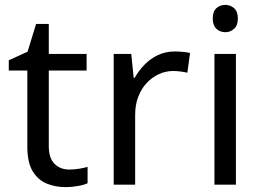

<svg xmlns="http://www.w3.org/2000/svg" viewBox="-20 -757 1072 787"><path d="M264 -62Q284 -62 305 -65.5Q326 -69 339 -73V-6Q325 1 299 5.5Q273 10 249 10Q207 10 171.5 -4.5Q136 -19 114 -55Q92 -91 92 -156V-468H16V-510L93 -545L128 -659H180V-536H335V-468H180V-158Q180 -109 203.5 -85.5Q227 -62 264 -62Z M696 -546Q711 -546 728.5 -544.5Q746 -543 759 -540L748 -459Q735 -462 719.5 -464Q704 -466 690 -466Q659 -466 631 -453Q603 -440 581 -416.5Q559 -393 546.5 -360Q534 -327 534 -286V0H446V-536H518L528 -438H532Q549 -468 573 -492.5Q597 -517 628 -531.5Q659 -546 696 -546Z M947 -536V0H859V-536ZM904 -737Q924 -737 939.5 -723.5Q955 -710 955 -681Q955 -653 939.5 -639Q924 -625 904 -625Q882 -625 867 -639Q852 -653 852 -681Q852 -710 867 -723.5Q882 -737 904 -737Z"/></svg>

Font: hingu115
Style: Book
Weight: 400
Designer: Jelle Bosma - Monotype Design Team
Foundry: Monotype Imaging Inc.
Version: Version 2.003